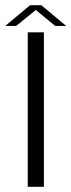

<svg xmlns="http://www.w3.org/2000/svg" viewBox="-51 -717 274 737"><path d="M55.5 0H117.5V-593H55.5ZM-31 -617.5H11L86.5 -678.5L161 -617.5H203L107.5 -697H64.5Z"/></svg>

Font: Anybody UltraCondensed Thin Light
Style: Regular
Weight: 300
Version: Version 1.111